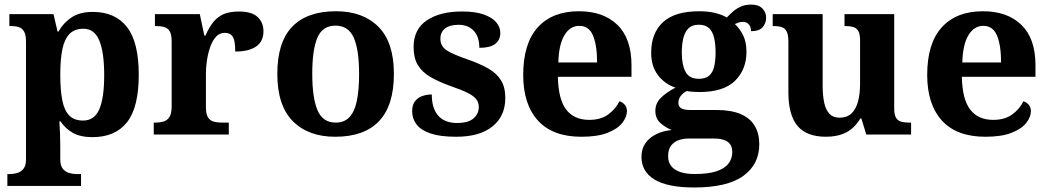

<svg xmlns="http://www.w3.org/2000/svg" viewBox="-20 -599 4674 855"><path d="M12.8 229V176H24.8Q39.7 176 56.2 171.5Q72.7 167.1 84.2 153.1Q95.8 139 95.8 110.9V-412.7Q95.8 -443.8 87.2 -458.6Q78.6 -473.4 63.9 -478.2Q49.2 -483 30.1 -483H21.7V-536H218.2L236.3 -458.2H240.3Q262.1 -497.2 298.7 -521.6Q335.3 -546 393.3 -546Q492.9 -546 545.4 -478.6Q597.9 -411.3 597.9 -266.1Q597.9 -121.1 545.7 -54.7Q493.4 11.7 391.5 11.7Q338.8 11.7 305.2 -7Q271.6 -25.7 249.6 -58.3H244.4Q246.4 -31.6 247.4 -2Q248.4 27.6 248.4 53V110.7Q248.4 139.1 260.2 153Q272 167 288.5 171.5Q304.9 176 318.8 176H340.9V229ZM350 -62.1Q400.4 -62.1 422.2 -112.4Q444 -162.7 444 -264.8Q444 -364.8 422.5 -417.9Q400.9 -471 351.3 -471Q311.5 -471 289 -447.4Q266.4 -423.8 257.4 -378.1Q248.4 -332.3 248.4 -266.1Q248.4 -197.7 257.4 -152.3Q266.4 -106.9 288.6 -84.5Q310.8 -62.1 350 -62.1Z M664.7 0V-53H668.8Q691.8 -53 708.6 -58Q725.3 -63 734.9 -78.5Q744.4 -94 744.4 -125V-415Q744.4 -445 735.8 -459.5Q727.2 -474 711.3 -478.5Q695.5 -483 673.5 -483H669.9V-536H869.7L889.9 -440.5H894.9Q910.2 -475.7 929.2 -499.8Q948.3 -524 975.6 -535.9Q1002.9 -547.7 1044 -547.7Q1101.4 -547.7 1127.3 -523.2Q1153.2 -498.7 1153.2 -459.7Q1153.2 -414.2 1120.4 -391.8Q1087.6 -369.5 1027.7 -369.5Q1027.7 -397.5 1023.9 -415.7Q1020 -433.8 1010 -443.3Q999.9 -452.7 980.5 -452.7Q958.3 -452.7 942.5 -436Q926.7 -419.2 916.9 -391.8Q907 -364.5 902 -333.2Q897 -302 897 -273V-120Q897 -91 906.2 -76.5Q915.4 -62 931.3 -57.5Q947.2 -53 966.8 -53H998.9V0Z M1472.9 10Q1352.8 10 1283.8 -59.6Q1214.9 -129.2 1214.9 -270.2Q1214.9 -410.7 1281 -479.8Q1347.2 -548.9 1476.1 -548.9Q1596.2 -548.9 1665.1 -479.8Q1734.1 -410.7 1734.1 -270.2Q1734.1 -129.2 1667.9 -59.6Q1601.8 10 1472.9 10ZM1475 -53Q1513.4 -53 1536.4 -77.7Q1559.5 -102.3 1569.3 -150.9Q1579.1 -199.6 1579.1 -270.2Q1579.1 -377.5 1555.3 -431.2Q1531.5 -484.9 1473.9 -484.9Q1416.4 -484.9 1393.4 -431.2Q1370.5 -377.5 1370.5 -270.3Q1370.5 -163.1 1393.9 -108.1Q1417.4 -53 1475 -53Z M2011.1 10Q1941.4 10 1898.3 -4.3Q1855.2 -18.6 1835.3 -44.5Q1815.4 -70.3 1815.4 -103.5Q1815.4 -131.7 1828.1 -148.2Q1840.9 -164.6 1860.9 -171.5Q1880.9 -178.3 1902.8 -178.3Q1902.8 -116.5 1931.5 -83.9Q1960.2 -51.3 2015.4 -51.3Q2065.5 -51.3 2088.8 -71.9Q2112.1 -92.5 2112.1 -122Q2112.1 -143.6 2100.1 -158.1Q2088.2 -172.7 2061.7 -185.8Q2035.2 -199 1990.8 -214.2Q1934 -234.3 1896.4 -256.4Q1858.9 -278.5 1840.3 -309.9Q1821.8 -341.3 1821.8 -388.9Q1821.8 -469.1 1880.9 -508.5Q1939.9 -547.9 2037.1 -547.9Q2097.3 -547.9 2135 -534.2Q2172.7 -520.6 2190.4 -499Q2208 -477.4 2208 -453Q2208 -420.8 2185.2 -403.4Q2162.3 -386 2114.6 -386Q2114.6 -435.5 2089.5 -462Q2064.4 -488.6 2022.2 -488.6Q1982.8 -488.6 1961.9 -472.1Q1941.1 -455.7 1941.1 -426.5Q1941.1 -394.3 1967.3 -376.2Q1993.5 -358 2062.2 -334.5Q2115.8 -315.9 2153.4 -294.5Q2191.1 -273.1 2210.6 -242.1Q2230.2 -211 2230.2 -162.7Q2230.2 -82.3 2173.3 -36.2Q2116.4 10 2011.1 10Z M2569.1 10Q2441 10 2375.4 -62.3Q2309.9 -134.6 2309.9 -265.2Q2309.9 -405.7 2374.8 -477.3Q2439.8 -548.9 2558 -548.9Q2667.2 -548.9 2729.6 -488Q2792.1 -427.2 2792.1 -308.2V-256.9H2464.3Q2466.3 -156.6 2501.5 -110.9Q2536.7 -65.2 2604 -65.2Q2655.4 -65.2 2688.5 -89.3Q2721.5 -113.4 2738.3 -147.9Q2752.3 -143.8 2762.1 -132.5Q2771.8 -121.1 2771.8 -104.1Q2771.8 -78.3 2751.1 -51.8Q2730.3 -25.3 2685.8 -7.7Q2641.3 10 2569.1 10ZM2638.9 -320.8Q2638.9 -397.3 2620.8 -440.6Q2602.6 -483.9 2560 -483.9Q2518.4 -483.9 2493.4 -442.1Q2468.4 -400.4 2466.3 -320.8Z M3070.6 235.9Q2953.3 235.9 2894.9 200.6Q2836.5 165.3 2836.5 99.2Q2836.5 64.3 2854 38.9Q2871.5 13.6 2902.1 -1.4Q2932.6 -16.4 2971.4 -20.1Q2945 -30.2 2921.7 -50.4Q2898.4 -70.7 2898.4 -105.6Q2898.4 -138.5 2922 -162.5Q2945.7 -186.5 2987.8 -208.8Q2940.7 -224.5 2910.3 -264Q2879.8 -303.5 2879.8 -363.9Q2879.8 -451.6 2932.3 -500.3Q2984.8 -548.9 3094.5 -548.9Q3132.8 -548.9 3163.6 -541.5Q3194.5 -534.1 3216.6 -521.1Q3230.7 -536.2 3246.1 -549.3Q3261.6 -562.3 3280.9 -570.5Q3300.3 -578.6 3325.2 -578.6Q3358.1 -578.6 3374.9 -561.4Q3391.7 -544.1 3391.7 -520.2Q3391.7 -496.3 3376.6 -478.2Q3361.5 -460.1 3324.2 -460.1Q3324.2 -480.4 3314 -491Q3303.7 -501.6 3289.5 -501.6Q3277.7 -501.6 3268.8 -498.6Q3260 -495.6 3252.3 -492Q3274.5 -471.5 3289.3 -441.6Q3304.1 -411.6 3304.1 -368.1Q3304.1 -289.4 3253.2 -239.3Q3202.3 -189.1 3094.5 -189.1Q3083.6 -189.1 3065.5 -190.3Q3047.4 -191.5 3038.6 -193.5Q3024.8 -187.6 3012.8 -173.5Q3000.9 -159.3 3000.9 -141Q3000.9 -124.7 3013.2 -117Q3025.6 -109.3 3051.8 -109.3H3168.9Q3235.9 -109.3 3278.2 -91Q3320.6 -72.7 3340.9 -38.6Q3361.2 -4.5 3361.2 43.7Q3361.2 132.6 3290 184.3Q3218.8 235.9 3070.6 235.9ZM3073.2 175.9Q3131.9 175.9 3168.8 164.2Q3205.8 152.5 3223.3 130.2Q3240.9 107.9 3240.9 78.1Q3240.9 47.8 3221 32.9Q3201.1 17.9 3160.3 17.9H3044.4Q3024.5 17.9 3003.8 24.6Q2983.2 31.2 2969.2 48.3Q2955.2 65.4 2955.2 97.3Q2955.2 122.2 2968.6 139.9Q2981.9 157.6 3008.4 166.8Q3035 175.9 3073.2 175.9ZM3092.1 -248.1Q3122.2 -248.1 3138.2 -262.3Q3154.2 -276.4 3160.4 -303Q3166.6 -329.5 3166.6 -365Q3166.6 -401.9 3160.2 -429.9Q3153.8 -458 3137.8 -473.4Q3121.7 -488.9 3091.6 -488.9Q3062.5 -488.9 3046 -472.9Q3029.5 -457 3022.8 -428.9Q3016.1 -400.9 3016.1 -364Q3016.1 -311.6 3032.4 -279.9Q3048.7 -248.1 3092.1 -248.1Z M3658.7 10Q3572.2 10 3531.5 -38.2Q3490.8 -86.5 3490.8 -187.7V-412.1Q3490.8 -441.5 3484.2 -456.6Q3477.7 -471.7 3463.2 -477.3Q3448.8 -483 3424.5 -483H3420.9V-536H3643.4V-215.9Q3643.4 -173.5 3650.3 -141.7Q3657.2 -109.8 3673.5 -92.3Q3689.8 -74.9 3718.8 -74.9Q3751.2 -74.9 3771.4 -93.6Q3791.6 -112.4 3800.8 -146.6Q3810 -180.8 3810 -227V-419.1Q3810 -448.2 3801.6 -461.7Q3793.2 -475.3 3778.5 -479.1Q3763.8 -483 3744.3 -483H3740.7V-536H3962V-116Q3962 -87.5 3970.6 -73.9Q3979.2 -60.3 3994.5 -56.7Q4009.8 -53 4028.9 -53H4037.2V0H3837.6L3815.9 -71.1H3810.9Q3785.1 -27.9 3747.6 -9Q3710 10 3658.7 10Z M4368.1 10Q4240 10 4174.4 -62.3Q4108.9 -134.6 4108.9 -265.2Q4108.9 -405.7 4173.8 -477.3Q4238.8 -548.9 4357 -548.9Q4466.2 -548.9 4528.6 -488Q4591.1 -427.2 4591.1 -308.2V-256.9H4263.3Q4265.3 -156.6 4300.5 -110.9Q4335.7 -65.2 4403 -65.2Q4454.4 -65.2 4487.5 -89.3Q4520.5 -113.4 4537.3 -147.9Q4551.3 -143.8 4561.1 -132.5Q4570.8 -121.1 4570.8 -104.1Q4570.8 -78.3 4550.1 -51.8Q4529.3 -25.3 4484.8 -7.7Q4440.3 10 4368.1 10ZM4437.9 -320.8Q4437.9 -397.3 4419.8 -440.6Q4401.6 -483.9 4359 -483.9Q4317.4 -483.9 4292.4 -442.1Q4267.4 -400.4 4265.3 -320.8Z"/></svg>

Font: Noto Serif Ethiopic
Style: Regular
Weight: 400
Designer: Monotype Design Team
Foundry: Monotype Imaging Inc.
Version: Version 2.102